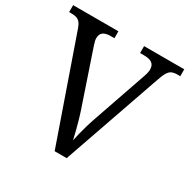

<svg xmlns="http://www.w3.org/2000/svg" viewBox="-161 -862 996 1010"><g transform="rotate(30 337.5 -357.0)"><path d="M84 -619Q77 -640 68 -651.5Q59 -663 46 -667.5Q33 -672 13 -672H0V-714H275V-672H252Q222 -672 207 -660.5Q192 -649 192 -624Q192 -619 193 -613Q194 -607 196 -601Q198 -595 200 -587L310 -262Q320 -233 328 -204Q336 -175 343 -148.5Q350 -122 355 -98Q360 -122 366.5 -148Q373 -174 381.5 -202.5Q390 -231 401 -262L511 -580Q514 -588 516 -596Q518 -604 519 -611Q520 -618 520 -623Q520 -649 503.5 -660.5Q487 -672 454 -672H431V-714H675V-672H656Q637 -672 624 -666Q611 -660 601 -643.5Q591 -627 580 -594L373 0H300Z"/></g></svg>

Font: Noto Serif Armenian
Style: Regular
Weight: 400
Designer: Monotype Design Team
Foundry: Monotype Imaging Inc.
Version: Version 2.007